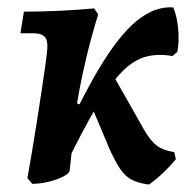

<svg xmlns="http://www.w3.org/2000/svg" viewBox="-20 -484 519 514"><path d="M157.6 -45.8 126.6 -63.9Q191.8 -211.1 245.1 -300.4Q298.5 -389.8 346.8 -428.8Q395.1 -467.8 443.9 -464.1Q453.7 -441 456.9 -407.8Q460.1 -374.7 454.9 -345.5L441.7 -334Q401.8 -341 369.2 -331.9Q336.7 -322.7 305.9 -291.2Q275.1 -259.6 239.5 -200Q204 -140.3 157.6 -45.8ZM66.2 8.1 53.4 -7.2Q58.9 -39 66 -80Q73 -121 79.6 -164.1Q86.1 -207.3 92.2 -246.2Q98.2 -285.2 102 -313.7Q105.7 -342.2 106.6 -353.6Q108.4 -375.5 99.7 -385.2Q91.1 -394.9 69.4 -394.9H34.7L44 -452.8Q91.5 -452.8 140.8 -455.2Q190.1 -457.6 232.1 -461.5L242.9 -445.4Q233.2 -415.1 222.1 -373.6Q211.1 -332.1 201.7 -288.3Q192.3 -244.6 186.2 -207.3L202.9 -200.6L175.5 -109.6L166.5 -28Q166.1 -20 149.7 -11.6Q133.4 -3.2 110.6 2.5Q87.8 8.1 66.2 8.1ZM379.3 10Q351.6 6.8 333.5 -2.4Q315.3 -11.6 301.3 -32.3Q287.4 -53 271.4 -89.4L223.3 -203.9L288.5 -272.8L365.4 -137.2Q383 -106.7 399.7 -94.2Q416.3 -81.7 446.5 -76.6L450.8 -57.6Q433.7 -37.2 416.3 -20.8Q398.9 -4.5 379.3 10Z"/></svg>

Font: Alegreya
Style: Italic
Weight: 400
Italic angle: -7°
Designer: Juan Pablo del Peral
Foundry: Huerta Tipografica
Version: Version 2.009